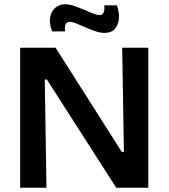

<svg xmlns="http://www.w3.org/2000/svg" viewBox="-20 -885 795 905"><path d="M75 0V-660H242L554 -169H564L556 -660H679V0H528L201 -510H191L199 0ZM473 -730Q452 -730 429 -738Q406 -746 383 -756Q360 -766 341 -774Q322 -782 309 -782Q293 -782 288.5 -769Q284 -756 287 -737H226Q212 -771 216 -800Q220 -829 239 -847Q258 -865 287 -865Q307 -865 330 -857Q353 -849 375.5 -839.5Q398 -830 417 -822Q436 -814 448 -814Q465 -814 469.5 -829Q474 -844 471 -860H531Q543 -827 540.5 -797.5Q538 -768 521.5 -749Q505 -730 473 -730Z"/></svg>

Font: Bricolage Grotesque 20pt SemiBold
Style: Regular
Weight: 600
Version: Version 1.001;gftools[0.9.33.dev8+g029e19f]